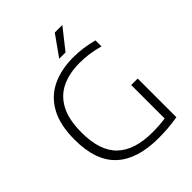

<svg xmlns="http://www.w3.org/2000/svg" viewBox="-260 -1086 1232 1232"><g transform="rotate(-45 356.0 -470.0)"><path d="M448.5 5.5Q257.5 5.5 159 -85.5Q60.5 -176.5 60.5 -368.5Q60.5 -502.5 107 -586.5Q153.5 -670.5 236.2 -709.8Q319 -749 428 -749Q473 -749 516.2 -743Q559.5 -737 606 -725V-670Q554.5 -684.5 512.5 -689.8Q470.5 -695 431.5 -695Q339.5 -695 270.5 -662.8Q201.5 -630.5 163 -559Q124.5 -487.5 124.5 -369.5Q124.5 -202.5 205.8 -125.5Q287 -48.5 446.5 -48.5Q512 -48.5 565.5 -56.5V-360H624.5V-9Q573 -0.5 532.5 2.5Q492 5.5 448.5 5.5ZM358 -806 457 -945H525.5L415.5 -806Z"/></g></svg>

Font: Encode Sans SemiExpanded SemiExpanded Light
Style: Regular
Weight: 300
Width: 6
Designer: Multiple Designers
Foundry: Impallari Type
Version: Version 3.000; ttfautohint (v1.8.3) -l 8 -r 50 -G 200 -x 14 